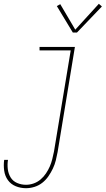

<svg xmlns="http://www.w3.org/2000/svg" viewBox="-40 -777 560 1010"><path d="M97 213Q68 213 42.5 202.5Q17 192 1.5 170.5Q-14 149 -18 120.5Q-22 92 -18 64H2Q-2 88 1 112.5Q4 137 16 156.5Q28 176 50 185.5Q72 195 97 195Q117 195 137 188Q157 181 173.5 167Q190 153 202 135Q214 117 222 98.5Q230 80 235 60Q240 40 244 20L332 -512H168V-530H354L263 23Q259 45 253.5 67Q248 89 238 110Q228 131 214.5 150.5Q201 170 182.5 184.5Q164 199 141.5 206Q119 213 97 213ZM365 -606H343L259 -745L277 -755L356 -621L480 -757L496 -743Z"/></svg>

Font: Iosevka Slab Thin
Style: Italic
Weight: 100
Italic angle: -9°
Monospace: yes
Designer: Belleve Invis
Foundry: Belleve Invis
Version: Version 11.1.1; ttfautohint (v1.8.3)